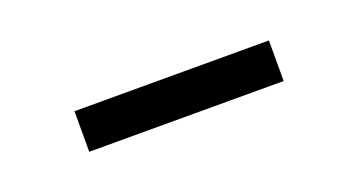

<svg xmlns="http://www.w3.org/2000/svg" viewBox="-23 -781 442 237"><g transform="rotate(-20 198.0 -662.5)"><path d="M325.7 -689H70.3V-635.7H325.7Z"/></g></svg>

Font: Raveo Display Display Light
Style: Regular
Weight: 300
Designer: Jakub Foglar, Rasmus Andersson (Inter)
Foundry: Jakubfoglar.com
Version: Version 1.100;Glyphs 3.2.3 (3260)